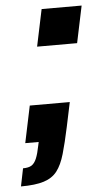

<svg xmlns="http://www.w3.org/2000/svg" viewBox="-84 -543 395 741"><g transform="rotate(-5 114.0 -172.5)"><path d="M-33 165 -19 96Q3 96 14.5 88.5Q26 81 33.5 63Q41 45 47 14L50 0H-2L28 -143H183L163 -48Q150 13 138 54.5Q126 96 107.5 120Q89 144 56 154.5Q23 165 -33 165ZM76 -367 106 -510H261L231 -367Z"/></g></svg>

Font: Saira Condensed Black
Style: Italic
Weight: 900
Width: 3
Italic angle: -12°
Designer: Hector Gatti with collaboration of the Omnibus-Type team
Foundry: Omnibus-Type
Version: Version 1.101